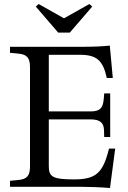

<svg xmlns="http://www.w3.org/2000/svg" viewBox="-20 -934 642 960"><path d="M271 -771H329L441 -901L427 -914L301 -843H299L173 -914L159 -901ZM530 6 556 -191H525C495 -70 461 -37 350 -37C244 -37 224 -50 224 -102V-337H433C479 -337 499 -321 500 -283L501 -249H531V-467H501L499 -441C495 -392 479 -377 433 -377H224V-660H380C463 -660 495 -632 514 -544H544L529 -706C491 -702 452 -700 388 -700H30V-670L71 -666C115 -662 130 -645 130 -598V-102C130 -55 115 -38 71 -34L30 -30V0H386C426 0 481 2 530 6Z"/></svg>

Font: Hedvig Letters Serif 24pt
Style: Regular
Weight: 400
Designer: Alexander Örn & Tor Weibull
Foundry: Kanon Foundry
Version: Version 1.000